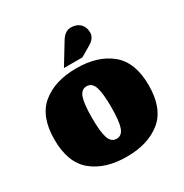

<svg xmlns="http://www.w3.org/2000/svg" viewBox="-159 -801 901 938"><g transform="rotate(-30 291.0 -332.0)"><path d="M97.5 -49.5Q25 -109 25 -239Q25 -369 97.5 -428.5Q170 -488 291 -488Q412 -488 484.5 -428.5Q557 -369 557 -239Q557 -109 484.5 -49.5Q412 10 291 10Q170 10 97.5 -49.5ZM249 -352.5Q237 -318 237 -239Q237 -160 249 -125.5Q261 -91 291 -91Q321 -91 333 -125.5Q345 -160 345 -239Q345 -318 333 -352.5Q321 -387 291 -387Q261 -387 249 -352.5ZM312 -637Q335 -674 367.5 -674Q400 -674 419 -655.5Q438 -637 438 -605.5Q438 -574 402 -553L344 -519H240Z"/></g></svg>

Font: Wendy One
Style: Regular
Weight: 400
Designer: Alejandro Inler
Foundry: Alejandro Inler
Version: 1.001